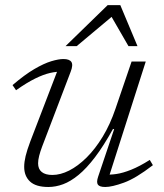

<svg xmlns="http://www.w3.org/2000/svg" viewBox="-20 -736 653 766"><path d="M371.5 -31 435.5 -221H430.5Q393.5 -154 359.2 -109Q325 -64 293.2 -38Q261.5 -12 231.8 -1Q202 10 173 10Q123 10 99.8 -11.8Q76.5 -33.5 76.5 -70.5Q76.5 -89.5 82.2 -113.5Q88 -137.5 101 -172L215 -469L227 -449.5Q206.5 -451 180 -445Q153.5 -439 120 -422.5Q86.5 -406 44 -376L30 -396.5Q78.5 -438 117 -460.5Q155.5 -483 184.8 -491.8Q214 -500.5 233 -500.5Q257 -500.5 264.8 -488.8Q272.5 -477 262 -450L148 -151Q140.5 -131 136.2 -114.2Q132 -97.5 132 -84.5Q132 -61.5 146.5 -49.8Q161 -38 189 -38Q221 -38 255.8 -55.5Q290.5 -73 325 -107Q359.5 -141 389.5 -190.2Q419.5 -239.5 441 -303L505 -490.5H561.5L411 -19.5L397.5 -40Q418 -38 444 -41.8Q470 -45.5 503.2 -58.8Q536.5 -72 577.5 -98L590 -77Q522 -24.5 474.2 -7.2Q426.5 10 400 10Q377 10 370.5 0.5Q364 -9 371.5 -31ZM241.5 -552 409.5 -715.5H460L528.5 -552H492.5L419.5 -678.5H437L286 -552Z"/></svg>

Font: Newsreader 9pt Light
Style: Italic
Weight: 300
Italic angle: -17°
Designer: Hugues Gentile
Foundry: Production Type
Version: Version 1.003